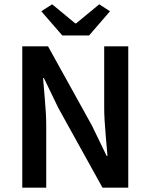

<svg xmlns="http://www.w3.org/2000/svg" viewBox="-20 -868 696 888"><path d="M268.1 -704.1 170.9 -815.9 221.2 -848.1 328.1 -759.8H332L439 -848.1L488.8 -815.9L392.1 -704.1ZM83 0V-653.8H202.1L405.8 -286.1L473.1 -147H477.1Q475.6 -164.1 468.8 -242.7Q461.9 -321.3 461.9 -370.1V-653.8H573.2V0H454.1L250 -368.2L183.1 -506.8H179.2Q180.2 -486.8 187 -414.1Q193.8 -341.3 193.8 -286.1V0Z"/></svg>

Font: SourceSansPro-Semibold
Style: Regular
Weight: 600
Designer: Paul D. Hunt
Foundry: Adobe Systems Incorporated
Version: Version 2.020;PS 2.0;hotconv 1.0.86;makeotf.lib2.5.63406